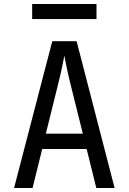

<svg xmlns="http://www.w3.org/2000/svg" viewBox="-20 -935 640 955"><path d="M50 0 240 -730H361L550 0H459L411 -194H190L142 0ZM208 -270H392L336 -495Q320 -559 311 -602Q302 -645 300 -658Q298 -645 289 -602Q280 -559 264 -496ZM140 -840V-915H460V-840Z"/></svg>

Font: JetBrainsMonoNL NFM
Style: Regular
Weight: 400
Monospace: yes
Designer: Philipp Nurullin, Konstantin Bulenkov
Foundry: JetBrains
Version: Version 2.304; ttfautohint (v1.8.4.7-5d5b);Nerd Fonts 3.3.0